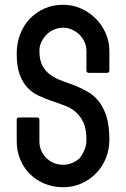

<svg xmlns="http://www.w3.org/2000/svg" viewBox="-20 -798 528 804"><path d="M438 -503Q438 -493 428 -493H352Q342 -493 342 -503V-585Q342 -604 334 -622Q326 -640 312.5 -653Q299 -666 281.5 -674Q264 -682 245 -682Q225 -682 207 -674.5Q189 -667 175.5 -653.5Q162 -640 153.5 -622.5Q145 -605 145 -585Q145 -547 157.5 -523.5Q170 -500 190.5 -485Q211 -470 237.5 -460.5Q264 -451 291.5 -440.5Q319 -430 345.5 -415Q372 -400 392.5 -375Q413 -350 425.5 -311Q438 -272 438 -213Q438 -172 423.5 -136Q409 -100 383 -73Q357 -46 321.5 -30Q286 -14 245 -14Q203 -14 167.5 -28.5Q132 -43 106 -68.5Q80 -94 65 -129.5Q50 -165 50 -207V-296Q50 -306 60 -306H135Q145 -306 145 -296V-207Q145 -165 174 -136.5Q203 -108 245 -108Q264 -108 282 -115.5Q300 -123 314 -136L313 -135Q326 -152 334 -171Q342 -190 342 -212Q342 -257 329.5 -284.5Q317 -312 296.5 -329.5Q276 -347 249.5 -356.5Q223 -366 196 -375.5Q169 -385 142.5 -397Q116 -409 95.5 -430.5Q75 -452 62.5 -486Q50 -520 50 -574Q50 -616 64 -653.5Q78 -691 104 -718.5Q130 -746 165.5 -762Q201 -778 245 -778Q284 -778 319 -762.5Q354 -747 380.5 -720.5Q407 -694 422.5 -659Q438 -624 438 -585Z"/></svg>

Font: Kanalisirung
Style: Regular
Weight: 500
Designer: Peter Wiegel
Foundry: Peter Wiegel
Version: 1.000